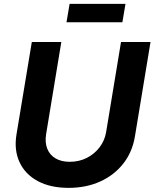

<svg xmlns="http://www.w3.org/2000/svg" viewBox="-20 -940 781 971"><path d="M326.9 10.1Q234.7 10.1 170.9 -24.3Q107.1 -58.7 78.8 -119.9Q50.4 -181 63.4 -260.2L140.9 -727.5H290.1L213.4 -262.8Q206.4 -220.1 218.8 -188.4Q231.3 -156.6 260.5 -139.2Q289.8 -121.7 332.9 -121.7Q380.3 -121.7 419.4 -141.7Q458.4 -161.6 484.1 -195.7Q509.8 -229.9 516.8 -272.5L592 -727.5H741.2L662.4 -250.4Q649.4 -171 603.3 -112.4Q557.1 -53.7 486.1 -21.8Q415 10.1 326.9 10.1ZM614.6 -920.5 598.9 -827.4H316.3L332 -920.5Z"/></svg>

Font: Inter
Style: Italic
Weight: 400
Italic angle: -9.3988°
Designer: Rasmus Andersson
Foundry: rsms
Version: Version 4.001;git-66647c0bb